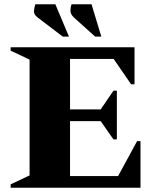

<svg xmlns="http://www.w3.org/2000/svg" viewBox="-20 -882 740 902"><path d="M30 0V-16L119 -58V-602L30 -644V-660H612V-486H596L514 -605H309V-368H453L513 -456H529V-227H513L453 -313H309V-55H535L624 -219H640V0ZM275 -710 158 -799Q138 -814 139.5 -830.5Q141 -847 146 -862H240L304 -710ZM427 -710 328 -799Q311 -815 311 -831Q311 -847 316 -862H410L456 -710Z"/></svg>

Font: Spectral SC ExtraBold
Style: Regular
Weight: 800
Designer: Jean-Baptiste Levee
Foundry: Production Type
Version: Version 2.001